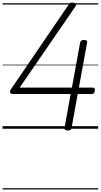

<svg xmlns="http://www.w3.org/2000/svg" viewBox="-20 -1015 794 1514"><path d="M514 14Q500 14 493.5 9Q487 4 489 -6L537 -274H80Q66 -274 60.5 -284Q55 -294 64 -308L519 -975Q527 -987 535 -992Q543 -997 558 -994Q568 -992 573.5 -988.5Q579 -985 580 -978.5Q581 -972 574 -963L135 -324H547L612 -680Q616 -700 642 -700Q657 -700 663 -695Q669 -690 667 -680L602 -324H712Q721 -324 725 -319.5Q729 -315 728 -303Q727 -288 721 -281Q715 -274 705 -274H593L544 -5Q541 14 514 14ZM0 469H754V479H0ZM0 -20H754V0H0ZM0 -505H754V-500H0ZM0 -989H754V-979H0Z"/></svg>

Font: Playwrite DE VA Guides
Style: Regular
Weight: 400
Designer: Veronika Burian, José Scaglione
Foundry: TypeTogether
Version: Version 1.003